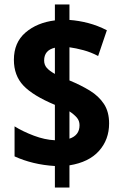

<svg xmlns="http://www.w3.org/2000/svg" viewBox="-20 -779 548 857"><path d="M225 -38Q175 -41 129.5 -52Q84 -63 45 -81V-215Q82 -192 131 -173.5Q180 -155 225 -153V-311Q127 -352 84.5 -397Q42 -442 42 -512Q42 -589 93.5 -633.5Q145 -678 225 -688V-759H290V-690Q332 -687 374 -676Q416 -665 457 -644L418 -529Q386 -546 352.5 -555Q319 -564 290 -568V-420Q341 -399 381 -374.5Q421 -350 444 -315Q467 -280 467 -228Q467 -156 422 -105.5Q377 -55 290 -41V58H225ZM225 -566Q177 -555 177 -509Q177 -490 188.5 -476.5Q200 -463 225 -449ZM290 -160Q335 -175 335 -220Q335 -240 323 -254Q311 -268 290 -282Z"/></svg>

Font: Noto Sans Gujarati UI Condensed ExtraBold
Style: Regular
Weight: 800
Width: 3
Designer: Jelle Bosma - Monotype Design Team, Universal Thirst
Foundry: Monotype Imaging Inc.
Version: Version 2.106; ttfautohint (v1.8.4.7-5d5b)